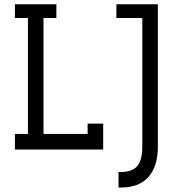

<svg xmlns="http://www.w3.org/2000/svg" viewBox="-20 -690 797 886"><path d="M538.6 103.5Q591.8 103.5 614.3 75.2Q636.7 46.9 636.7 -12.2V-606.9H517.1V-670.4H708.5V-12.2Q708.5 76.7 665.5 126Q622.6 175.3 538.6 175.3H526.9V103.5ZM384.3 -71.8V-119.6H456.1V0H48.8V-71.8H108.9V-606.9H48.8V-670.4H240.2V-606.9H180.7V-71.8Z"/></svg>

Font: Eligible
Style: Regular
Weight: 500
Version: Version 1.1